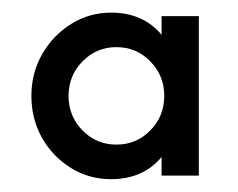

<svg xmlns="http://www.w3.org/2000/svg" viewBox="-20 -567 373 301"><path d="M154.2 -286.1Q119.4 -286.1 91 -303.8Q62.5 -321.5 45.8 -351Q29.2 -380.6 29.2 -416.7Q29.2 -452.8 46.2 -482.3Q63.2 -511.8 91.7 -529.5Q120.1 -547.2 154.2 -547.2Q204.2 -547.2 233.3 -512.5V-541.7H291.7V-291.7H233.3V-320.8Q204.2 -286.1 154.2 -286.1ZM162.5 -340.3Q193.8 -340.3 215.6 -362.5Q237.5 -384.7 237.5 -416.7Q237.5 -448.6 215.6 -470.8Q193.8 -493.1 162.5 -493.1Q131.2 -493.1 109.4 -470.8Q87.5 -448.6 87.5 -416.7Q87.5 -384.7 109.4 -362.5Q131.2 -340.3 162.5 -340.3Z"/></svg>

Font: co2trust
Style: Regular
Weight: 400
Designer: Kristian Moeller
Foundry: Dicotype
Version: Version 1.000